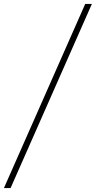

<svg xmlns="http://www.w3.org/2000/svg" viewBox="-99 -760 489 980"><path d="M-79 200 336 -740H370L-45 200Z"/></svg>

Font: Livvic Thin
Style: Italic
Weight: 250
Italic angle: -10°
Designer: Jacques Le Bailly, Baron von Fonthausen
Version: Version 1.001; ttfautohint (v1.8.2)